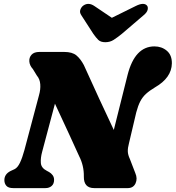

<svg xmlns="http://www.w3.org/2000/svg" viewBox="-20 -967 904 987"><path d="M196.5 -186Q188 -154.5 190 -129Q192 -103.5 220.5 -89L232.5 -82.5Q243 -76.5 250.5 -66.5Q258 -56.5 258 -42.5Q258 -22 245.5 -11Q233 0 213.5 0H48.5Q23 0 12.8 -11.8Q2.5 -23.5 2.5 -41Q2.5 -72 34.5 -88L55 -97.5Q70.5 -105 82.8 -130.8Q95 -156.5 105.5 -195.5L180.5 -477.5Q189 -507 187 -533.8Q185 -560.5 169.5 -578.5L149 -612Q132.5 -630 130.8 -650.5Q129 -671 142 -685.5Q155 -700 182.5 -700H310Q351.5 -700 372.8 -682.2Q394 -664.5 411 -632.5Q451.5 -543 489.8 -459.8Q528 -376.5 565 -299L636 -582.5Q673.5 -728.5 774 -728.5Q811 -728.5 837.5 -706.2Q864 -684 863.5 -641Q862 -567 777 -518Q748.5 -501 730.5 -484.5Q712.5 -468 701 -445.8Q689.5 -423.5 680.5 -389.5L643 -230.5Q636.5 -206.5 637 -189Q637.5 -171.5 647.5 -150L675.5 -77.5Q688 -49 676.8 -24.5Q665.5 0 636.5 0H464.5Q410 0 411 -59.5Q412 -115.5 386.5 -165Q370 -201.5 337 -273.5Q304 -345.5 262.5 -434ZM607 -793.5Q583 -774 564.2 -762Q545.5 -750 521.5 -750Q497.5 -750 485.2 -762Q473 -774 459.5 -793.5L398.5 -888Q388 -903 393 -917Q398 -931 408.5 -938.5Q435 -957 466 -935.5L555 -875.5L676.5 -935.5Q719 -957 735.5 -938.5Q742 -931 739 -917Q736 -903 717.5 -888Z"/></svg>

Font: Fraunces 9pt S050 Black
Style: Italic
Weight: 900
Italic angle: -16°
Version: Version 1.000; ttfautohint (v1.8.3)